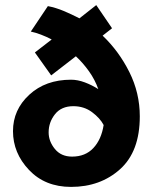

<svg xmlns="http://www.w3.org/2000/svg" viewBox="-20 -722 618 754"><path d="M420 -611 383 -582Q447 -521 488 -439Q529 -357 529 -265Q529 -127 451.5 -57.5Q374 12 259 12Q157 12 94 -54.5Q31 -121 31 -207Q31 -291 95 -350Q159 -409 259 -409Q285 -409 313 -398.5Q341 -388 366 -372Q353 -409 329.5 -442Q306 -475 278 -501L181 -426L117 -516L183 -567Q162 -578 141 -586Q120 -594 101 -598L168 -698Q199 -692 230 -679Q261 -666 292 -650L358 -702ZM263 -107Q315 -107 346.5 -140.5Q378 -174 387 -231Q373 -258 341.5 -281.5Q310 -305 268 -305Q221 -305 196 -273.5Q171 -242 171 -202Q171 -167 195.5 -137Q220 -107 263 -107Z"/></svg>

Font: Palanquin Dark Medium
Style: Regular
Weight: 500
Designer: Pria Ravichandran
Version: Version 1.001